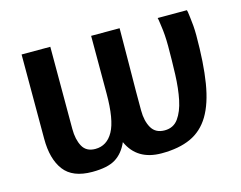

<svg xmlns="http://www.w3.org/2000/svg" viewBox="-77 -614 924 736"><g transform="rotate(-15 385.5 -245.5)"><path d="M716 -498 718 -490Q719 -481 721 -467Q723 -453 724.5 -434Q726 -415 726 -396Q726 -285 713.5 -208Q701 -131 672.5 -83.5Q644 -36 597 -14.5Q550 7 481 7Q384 7 348 -73Q330 -32 298.5 -12.5Q267 7 206 7Q128 7 94 -38Q60 -83 60 -163V-498H174V-172Q174 -130 189 -102.5Q204 -75 240 -75Q286 -75 311 -120Q336 -165 336 -269V-498H449Q448 -423 448 -359Q448 -331 447.5 -303Q447 -275 447 -250Q447 -225 447 -204.5Q447 -184 447 -172Q447 -130 463 -102.5Q479 -75 515 -75Q550 -75 569.5 -102Q589 -129 598 -172.5Q607 -216 609 -271.5Q611 -327 611 -384Q611 -407 609.5 -427.5Q608 -448 605.5 -464Q603 -480 602 -489L600 -498Z"/></g></svg>

Font: Amaranth
Style: Regular
Weight: 400
Designer: Gesine Todt
Foundry: Gesine Todt
Version: Version 1.001